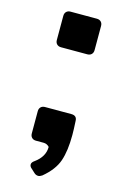

<svg xmlns="http://www.w3.org/2000/svg" viewBox="-107 -590 503 776"><g transform="rotate(15 144.5 -202.5)"><path d="M223 -516V-415Q223 -404 216.5 -397.5Q210 -391 199 -391H89Q78 -391 71.5 -397.5Q65 -404 65 -415V-516Q65 -527 71.5 -533.5Q78 -540 89 -540H199Q210 -540 216.5 -533.5Q223 -527 223 -516ZM134 135Q124 135 116 127L102 114Q93 107 93 98Q93 89 105 81Q145 52 145 11Q135 0 121 0H89Q78 0 71.5 -6.5Q65 -13 65 -24V-117Q65 -128 71.5 -134.5Q78 -141 89 -141H199Q223 -141 223 -118Q225 -84 225 -60Q225 6 210.5 48.5Q196 91 150 129Q141 135 134 135Z"/></g></svg>

Font: Shippori Gochic B2 Bold
Style: Regular
Weight: 700
Designer: FONTDASU
Foundry: FONTDASU / Google Inc. / but / Adobe
Version: Version 1.130